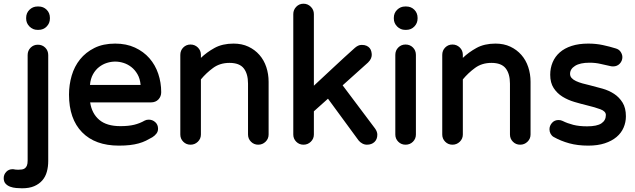

<svg xmlns="http://www.w3.org/2000/svg" viewBox="-76 -765 3424 1035"><path d="M-56 195Q-56 176 -42.5 161.5Q-29 147 -8 147Q-2 147 6 149Q10 149 13.5 149.5Q17 150 22 150Q33 150 42.5 148.5Q52 147 58.5 142Q65 137 69 127.5Q73 118 73 101V-468Q73 -492 89 -508Q105 -524 128 -524Q152 -524 168 -508Q184 -492 184 -468V103Q184 134 176.5 161Q169 188 152 207.5Q135 227 108.5 238.5Q82 250 43 250Q29 250 11.5 248.5Q-6 247 -21 241.5Q-36 236 -46 225Q-56 214 -56 195ZM126 -730H132Q158 -730 175.5 -712.5Q193 -695 193 -669V-665Q193 -640 175.5 -622Q158 -604 132 -604H126Q101 -604 83 -622Q65 -640 65 -665V-669Q65 -695 83 -712.5Q101 -730 126 -730Z M296 -255Q296 -308 310.5 -357.5Q325 -407 355.5 -445Q386 -483 433 -506.5Q480 -530 545 -530Q605 -530 651.5 -508.5Q698 -487 729.5 -451Q761 -415 777 -367.5Q793 -320 793 -268Q793 -245 778 -229Q763 -213 737 -213H410Q419 -153 459 -119Q499 -85 573 -85Q617 -85 647.5 -92.5Q678 -100 704 -115Q713 -120 726 -120Q746 -120 761 -106.5Q776 -93 776 -71Q776 -56 767 -44.5Q758 -33 745 -25Q728 -15 710.5 -6.5Q693 2 671.5 8Q650 14 624 17Q598 20 565 20Q437 20 366.5 -52Q296 -124 296 -255ZM409 -307H682Q679 -341 665 -365Q651 -389 631.5 -404Q612 -419 589.5 -426Q567 -433 545 -433Q523 -433 500.5 -426Q478 -419 458.5 -404Q439 -389 425.5 -365Q412 -341 409 -307Z M896 -40V-469Q896 -493 912 -509Q928 -525 951 -525Q974 -525 990.5 -509Q1007 -493 1007 -469V-453Q1038 -483 1080.5 -506.5Q1123 -530 1183 -530Q1228 -530 1263 -513.5Q1298 -497 1322.5 -469Q1347 -441 1359.5 -403.5Q1372 -366 1372 -324V-40Q1372 -17 1355.5 -1Q1339 15 1316 15Q1293 15 1277 -1Q1261 -17 1261 -40V-314Q1261 -367 1238 -396.5Q1215 -426 1161 -426Q1110 -426 1073 -399Q1036 -372 1007 -337V-40Q1007 -17 990.5 -1Q974 15 951 15Q928 15 912 -1Q896 -17 896 -40Z M1505 -40V-689Q1505 -712 1521 -728.5Q1537 -745 1560 -745Q1583 -745 1599.5 -728.5Q1616 -712 1616 -689V-303Q1672 -355 1726 -405.5Q1780 -456 1837 -507Q1845 -514 1854 -518.5Q1863 -523 1874 -523Q1890 -523 1900.5 -518Q1911 -513 1917 -505.5Q1923 -498 1925.5 -488Q1928 -478 1928 -469Q1928 -461 1924 -450.5Q1920 -440 1908 -428L1771 -305L1946 -72Q1958 -55 1958 -39Q1958 -14 1942.5 0.5Q1927 15 1902 15Q1889 15 1877 8.5Q1865 2 1857 -8L1692 -233L1616 -165V-40Q1616 -17 1599.5 -1Q1583 15 1560 15Q1537 15 1521 -1Q1505 -17 1505 -40Z M2055 -40V-469Q2055 -493 2071 -509Q2087 -525 2110 -525Q2134 -525 2150 -509Q2166 -493 2166 -469V-40Q2166 -17 2150 -1Q2134 15 2110 15Q2087 15 2071 -1Q2055 -17 2055 -40ZM2108 -730H2114Q2140 -730 2157.5 -712.5Q2175 -695 2175 -669V-665Q2175 -640 2157.5 -622Q2140 -604 2114 -604H2108Q2083 -604 2065 -622Q2047 -640 2047 -665V-669Q2047 -695 2065 -712.5Q2083 -730 2108 -730Z M2308 -40V-469Q2308 -493 2324 -509Q2340 -525 2363 -525Q2386 -525 2402.5 -509Q2419 -493 2419 -469V-453Q2450 -483 2492.5 -506.5Q2535 -530 2595 -530Q2640 -530 2675 -513.5Q2710 -497 2734.5 -469Q2759 -441 2771.5 -403.5Q2784 -366 2784 -324V-40Q2784 -17 2767.5 -1Q2751 15 2728 15Q2705 15 2689 -1Q2673 -17 2673 -40V-314Q2673 -367 2650 -396.5Q2627 -426 2573 -426Q2522 -426 2485 -399Q2448 -372 2419 -337V-40Q2419 -17 2402.5 -1Q2386 15 2363 15Q2340 15 2324 -1Q2308 -17 2308 -40Z M2935 -118Q2947 -118 2957 -113Q2983 -100 3014.5 -92Q3046 -84 3089 -84Q3142 -84 3166 -100Q3190 -116 3190 -145Q3190 -165 3160.5 -176Q3131 -187 3089 -197Q3056 -205 3020.5 -215.5Q2985 -226 2956 -244Q2927 -262 2908.5 -290.5Q2890 -319 2890 -362Q2890 -398 2903 -429Q2916 -460 2941.5 -482.5Q2967 -505 3005.5 -517.5Q3044 -530 3095 -530Q3137 -530 3174 -522Q3211 -514 3243 -504Q3261 -499 3270 -485Q3279 -471 3279 -457Q3279 -437 3265 -422Q3251 -407 3229 -407Q3224 -407 3220.5 -407.5Q3217 -408 3213 -409Q3189 -414 3161.5 -420.5Q3134 -427 3102 -427Q3051 -427 3024 -410Q2997 -393 2997 -367Q2997 -354 3005.5 -344.5Q3014 -335 3029 -328Q3044 -321 3063.5 -315.5Q3083 -310 3105 -305Q3138 -297 3172.5 -287Q3207 -277 3234.5 -259Q3262 -241 3280 -212Q3298 -183 3298 -138Q3298 -106 3285.5 -77Q3273 -48 3247.5 -26.5Q3222 -5 3184 7.5Q3146 20 3095 20Q3038 20 2992.5 7.5Q2947 -5 2908 -27Q2898 -33 2892 -44Q2886 -55 2886 -68Q2886 -87 2899.5 -102.5Q2913 -118 2935 -118Z"/></svg>

Font: Varela Round Precious
Style: Medium
Weight: 500
Designer: Joe Prince
Foundry: Joe Prince
Version: Version 1.000